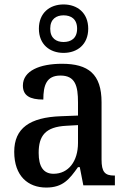

<svg xmlns="http://www.w3.org/2000/svg" viewBox="-20 -834 573 864"><path d="M266 -596C328 -596 377 -634 377 -705C377 -776 328 -814 266 -814C204 -814 155 -776 155 -705C155 -634 204 -596 266 -596ZM266 -645C234 -645 206 -661 206 -705C206 -749 234 -765 266 -765C299 -765 327 -749 327 -705C327 -661 299 -645 266 -645ZM188 10C263 10 292 -27 331 -82H339L355 0H497V-44H494C452 -44 437 -60 437 -116V-374C437 -501 377 -547 259 -547C160 -547 83 -516 83 -449C83 -404 114 -386 175 -386C175 -450 189 -494 252 -494C319 -494 331 -447 331 -373V-314L254 -311C114 -306 44 -257 44 -151C44 -41 107 10 188 10ZM221 -52C175 -52 154 -85 154 -146C154 -223 184 -263 278 -268L331 -271V-191C331 -108 288 -52 221 -52Z"/></svg>

Font: Noto Serif Devanagari SemiCondensed Medium
Style: Regular
Weight: 500
Width: 4
Designer: Universal Thirst, Indian Type Foundry and the Monotype Design Team
Foundry: Monotype Imaging Inc.
Version: Version 2.004